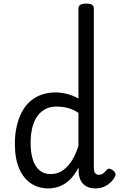

<svg xmlns="http://www.w3.org/2000/svg" viewBox="-20 -1035 671 1072"><path d="M251 17Q195 17 153 -11Q111 -39 87 -94Q63 -149 63 -232Q63 -284 73 -328.5Q83 -373 101.5 -408.5Q120 -444 147.5 -468.5Q175 -493 211 -506Q247 -519 290 -519Q321 -519 354.5 -510.5Q388 -502 418 -485V-989Q418 -1002 429 -1008.5Q440 -1015 461 -1015Q483 -1015 493.5 -1008.5Q504 -1002 504 -989V-99Q504 -77 511.5 -68Q519 -59 533 -59Q541 -59 548.5 -62.5Q556 -66 563 -72.5Q570 -79 578 -89Q585 -95 594 -92.5Q603 -90 612 -83Q622 -75 624.5 -65Q627 -55 621 -47Q610 -27 593.5 -13Q577 1 557 9Q537 17 515 17Q479 17 458 3Q437 -11 428 -33Q419 -55 419 -81Q419 -86 419 -90.5Q419 -95 419 -100Q395 -55 367.5 -29.5Q340 -4 310 6.5Q280 17 251 17ZM151 -235Q151 -184 163 -145Q175 -106 200 -84.5Q225 -63 263 -63Q295 -63 323 -79Q351 -95 375.5 -129.5Q400 -164 418 -221V-405Q387 -425 357 -432.5Q327 -440 297 -440Q270 -440 247.5 -432Q225 -424 207 -407.5Q189 -391 176.5 -366.5Q164 -342 157.5 -309.5Q151 -277 151 -235Z"/></svg>

Font: Playwrite NG Modern
Style: Regular
Weight: 400
Designer: Veronika Burian, José Scaglione
Foundry: TypeTogether
Version: Version 1.002